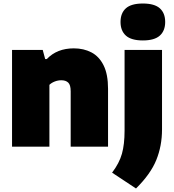

<svg xmlns="http://www.w3.org/2000/svg" viewBox="-20 -834 990 1092"><path d="M48.5 0V-550H223L237 -498H246Q304 -559 400 -559Q456 -559 500 -536Q544 -513 569.2 -462.2Q594.5 -411.5 594.5 -329V0H382V-315Q382 -351 368 -364.2Q354 -377.5 329 -377.5Q309 -377.5 290.8 -370.2Q272.5 -363 261 -351.5V0ZM753.5 238 617.5 148Q658.5 94 673.5 40.5Q688.5 -13 688.5 -90V-550H901.5V-98Q901.5 -4.5 869 75.8Q836.5 156 753.5 238ZM792.5 -604Q726.5 -604 696 -631.5Q665.5 -659 665.5 -709Q665.5 -759.5 696 -786.8Q726.5 -814 792.5 -814Q858.5 -814 889 -786.8Q919.5 -759.5 919.5 -709Q919.5 -659 889 -631.5Q858.5 -604 792.5 -604Z"/></svg>

Font: Encode Sans Black
Style: Regular
Weight: 900
Designer: Multiple Designers
Foundry: Impallari Type
Version: Version 3.002; ttfautohint (v1.8.3) -l 8 -r 50 -G 200 -x 14 